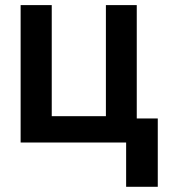

<svg xmlns="http://www.w3.org/2000/svg" viewBox="-20 -550 658 741"><path d="M507.8 -92.8H588.9V170.9H466.8V0H59.6V-530.3H179.7V-101.6H388.7V-530.3H507.8Z"/></svg>

Font: WEMIX Pretendard SemiBold
Style: Regular
Weight: 600
Designer: Base glyphs from Inter by Rasmus Andersson; Hangeul glyphs from Noto Sans CJK(Source Han Sans) by Jang Soo-young and Kan
Foundry: Kil Hyung-jin
Version: Version 1.000